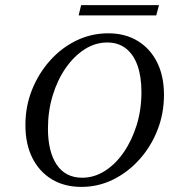

<svg xmlns="http://www.w3.org/2000/svg" viewBox="-20 -711 688 742"><path d="M294.4 11.3Q229 11.3 180.2 -18.1Q131.5 -47.6 104.8 -101.2Q78.2 -154.8 78.2 -227.4Q78.2 -300 103.6 -363.7Q129 -427.4 173.4 -477Q217.7 -526.6 275.4 -554.4Q333.1 -582.3 398.4 -582.3Q463.7 -582.3 512.1 -552.8Q560.5 -523.4 587.1 -470.2Q613.7 -416.9 613.7 -344.4Q613.7 -271.8 588.3 -207.7Q562.9 -143.5 518.5 -94.4Q474.2 -45.2 416.9 -16.9Q359.7 11.3 294.4 11.3ZM297.6 -24.2Q343.5 -24.2 384.7 -50Q425.8 -75.8 457.7 -121.8Q489.5 -167.7 508.1 -227.4Q526.6 -287.1 526.6 -354.8Q526.6 -415.3 511.3 -458.1Q496 -500.8 466.5 -523.8Q437.1 -546.8 394.4 -546.8Q348.4 -546.8 307.3 -520.6Q266.1 -494.4 233.9 -448Q201.6 -401.6 183.5 -341.5Q165.3 -281.5 165.3 -214.5Q165.3 -125 199.2 -74.6Q233.1 -24.2 297.6 -24.2ZM283.9 -651.6 293.5 -691.1H594.4L583.9 -651.6Z"/></svg>

Font: Playfair 9pt
Style: Italic
Weight: 400
Italic angle: -15.6°
Designer: Claus Eggers Sørensen
Foundry: Claus Eggers Sørensen
Version: Version 2.001;gftools[0.9.30]